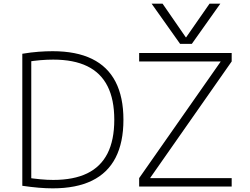

<svg xmlns="http://www.w3.org/2000/svg" viewBox="-20 -1020 1369 1050"><path d="M809 -1000H869L996 -816H998L1126 -1000H1185L1029 -780H965ZM268 10Q232 10 191 6.5Q150 3 102 -4V-726Q150 -734 191 -737Q232 -740 268 -740Q397 -740 483 -698Q569 -656 612 -572.5Q655 -489 655 -365Q655 -241 612 -157.5Q569 -74 483 -32Q397 10 268 10ZM271 -36Q383 -36 457 -72Q531 -108 568 -181Q605 -254 605 -365Q605 -476 568 -549Q531 -622 457 -658Q383 -694 271 -694Q238 -694 201.5 -691Q165 -688 123 -681L151 -707V-23L123 -49Q165 -43 201.5 -39.5Q238 -36 271 -36ZM741 0V-46L1186 -682V-684H741V-730H1247V-684L802 -48V-46H1247V0Z"/></svg>

Font: M PLUS 2 Light
Style: Regular
Weight: 300
Designer: Coji Morishita
Foundry: UNDERFOREST DESIGN
Version: Version 1.001